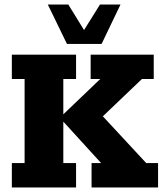

<svg xmlns="http://www.w3.org/2000/svg" viewBox="-20 -823 714 843"><path d="M32 0V-107H88V-476H32V-583H314V-476H258V-321L420 -476H378V-583H655V-476H603L404 -286V-342L622 -107H674V0H382V-107H424L258 -289V-107H314V0ZM274 -630 190 -803H280L349 -691L419 -803H509L426 -630Z"/></svg>

Font: Rokkitt SemiBold ExtraBold
Style: Regular
Weight: 800
Version: Version 3.103